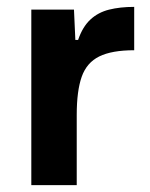

<svg xmlns="http://www.w3.org/2000/svg" viewBox="-20 -538 435 558"><path d="M71 0V-510H195L199 -422H207Q220 -460 242.5 -481Q265 -502 297 -510Q329 -518 370 -518V-392Q305 -392 268.5 -374Q232 -356 217.5 -315Q203 -274 203 -204V0Z"/></svg>

Font: Saira Thin SemiBold
Style: Regular
Weight: 600
Version: Version 1.101